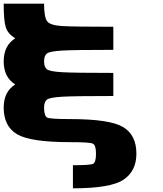

<svg xmlns="http://www.w3.org/2000/svg" viewBox="-20 -895 884 1040"><path d="M593.8 -750V-625Q382.8 -625 316.4 -621.1Q250 -617.2 234.4 -605.5Q218.8 -593.8 218.8 -562.5Q218.8 -531.2 234.4 -519.5Q250 -507.8 316.4 -503.9Q382.8 -500 593.8 -500V-375Q382.8 -375 316.4 -371.1Q250 -367.2 234.4 -355.5Q218.8 -343.8 218.8 -312.5Q218.8 -265.6 236.3 -257.8Q253.9 -250 359.4 -250Q574.2 -250 646.5 -207Q718.8 -164.1 718.8 -62.5Q718.8 31.2 649.4 78.1Q580.1 125 375 125V0Q468.8 0 484.4 -7.8Q500 -15.6 500 -62.5Q500 -109.4 482.4 -117.2Q464.8 -125 359.4 -125Q144.5 -125 72.3 -168Q0 -210.9 0 -312.5Q0 -398.4 62.5 -437.5Q0 -476.6 0 -562.5Q0 -648.4 62.5 -687.5Q23.4 -710.9 11.7 -746.1Q0 -781.2 0 -875H218.8Q218.8 -804.7 234.4 -781.2Q250 -757.8 316.4 -753.9Q382.8 -750 593.8 -750Z"/></svg>

Font: CraftyPE
Style: Regular
Weight: 400
Designer: Erek Butcher
Foundry: Haunted Coop
Version: Version 0.018;April 4, 2024;FontCreator 15.0.0.2962 64-bit